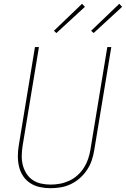

<svg xmlns="http://www.w3.org/2000/svg" viewBox="-20 -983 663 1011"><path d="M246 8Q217 8 189.5 2Q162 -4 139.5 -18.5Q117 -33 102 -55.5Q87 -78 80.5 -105Q74 -132 74 -160.5Q74 -189 79 -218L164 -735H185L99 -215Q95 -189 94.5 -163.5Q94 -138 100 -114Q106 -90 119 -69.5Q132 -49 151.5 -35.5Q171 -22 196 -16.5Q221 -11 247 -11Q271 -11 295.5 -15.5Q320 -20 344 -31Q368 -42 388 -60Q408 -78 422 -100Q436 -122 444 -146Q452 -170 456 -194L545 -735H566L476 -191Q472 -165 463 -138.5Q454 -112 438 -88Q422 -64 400.5 -45Q379 -26 353 -13.5Q327 -1 299.5 3.5Q272 8 246 8ZM473 -809 460 -821 608 -963 623 -947ZM277 -809 264 -821 412 -963 427 -947Z"/></svg>

Font: Iosevka Aile Thin Oblique
Style: Regular
Weight: 100
Italic angle: -9°
Designer: Belleve Invis
Foundry: Belleve Invis
Version: Version 31.1.0; ttfautohint (v1.8.4)